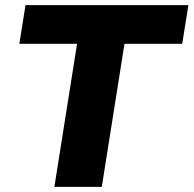

<svg xmlns="http://www.w3.org/2000/svg" viewBox="-20 -725 751 745"><path d="M191 0 279 -555H55L79 -705H711L687 -555H463L375 0Z"/></svg>

Font: Nunito Sans 12pt ExtraLight 12pt Black
Style: Italic
Weight: 900
Italic angle: -9°
Version: Version 3.101;gftools[0.9.27]